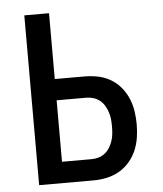

<svg xmlns="http://www.w3.org/2000/svg" viewBox="-53 -781 705 828"><g transform="rotate(-5 300.0 -367.5)"><path d="M83 0V-735H190V-450H318Q347 -450 375.5 -444.5Q404 -439 429.5 -424.5Q455 -410 474 -387.5Q493 -365 504.5 -338.5Q516 -312 520.5 -283Q525 -254 525 -225Q525 -196 520.5 -167Q516 -138 504.5 -111.5Q493 -85 474 -63Q455 -41 429.5 -26.5Q404 -12 375.5 -6Q347 0 318 0ZM190 -92H318Q334 -92 349 -96.5Q364 -101 376.5 -111Q389 -121 397 -134.5Q405 -148 410 -163Q415 -178 416.5 -194Q418 -210 418 -225Q418 -241 416.5 -256.5Q415 -272 410 -287Q405 -302 397 -315.5Q389 -329 376.5 -339Q364 -349 349 -353.5Q334 -358 318 -358H190Z"/></g></svg>

Font: Iosevka SS04 Semibold Extended
Style: Regular
Weight: 600
Width: 7
Monospace: yes
Designer: Belleve Invis
Foundry: Belleve Invis
Version: Version 19.0.0; ttfautohint (v1.8.4)